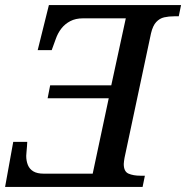

<svg xmlns="http://www.w3.org/2000/svg" viewBox="-25 -734 731 754"><path d="M-5 0 27 -177H82Q82 -172 81 -159.5Q80 -147 79 -136Q78 -125 78 -122Q78 -102 84.5 -86Q91 -70 106 -61Q121 -52 147 -52H339L402 -348H162L172 -399H412L469 -662H301Q272 -662 251 -651Q230 -640 216 -622Q202 -604 194 -581L178 -537H123L167 -714H686L677 -670H659Q638 -670 620 -666Q602 -662 588.5 -647.5Q575 -633 568 -603L464 -114Q463 -107 462 -101Q461 -95 461 -90Q461 -60 480 -52Q499 -44 526 -44H544L535 0Z"/></svg>

Font: ET Text
Style: Italic
Weight: 470
Italic angle: -12°
Designer: Monotype Design Team
Foundry: Monotype Imaging Inc.
Version: Version 2.009